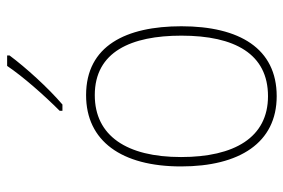

<svg xmlns="http://www.w3.org/2000/svg" viewBox="-152 -654 815 552"><g transform="rotate(-90 256.0 -377.5)"><path d="M373 -758V-765H343C312 -719 259 -659 214 -614V-606H232C280 -647 338 -711 373 -758ZM457 -264C457 -423 401 -538 259 -538C127 -538 54 -436 54 -265C54 -97 122 10 256 10C393 10 457 -97 457 -264ZM81 -265C81 -421 142 -513 259 -513C384 -513 430 -408 430 -264C430 -110 377 -15 256 -15C137 -15 81 -112 81 -265Z"/></g></svg>

Font: Noto Sans Gujarati SemiCondensed Thin
Style: Regular
Weight: 100
Width: 4
Designer: Jelle Bosma - Monotype Design Team, Universal Thirst
Foundry: Monotype Imaging Inc.
Version: Version 2.106